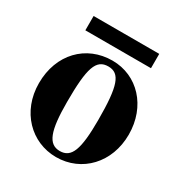

<svg xmlns="http://www.w3.org/2000/svg" viewBox="-147 -711 795 836"><g transform="rotate(30 250.0 -293.0)"><path d="M329 -218C329 -69 309 -17 251 -17C193 -17 172 -73 172 -218C172 -389 190 -442 251 -442C310 -442 329 -389 329 -218ZM476 -229C476 -371 380 -473 254 -473C122 -473 25 -374 25 -228C25 -86 125 14 250 14C379 14 476 -88 476 -229ZM415 -528V-600H85V-528Z"/></g></svg>

Font: XITS
Style: Bold
Weight: 700
Designer: MicroPress Inc., with final additions and corrections provided by Coen Hoffman, Elsevier (retired)
Version: Version 1.302